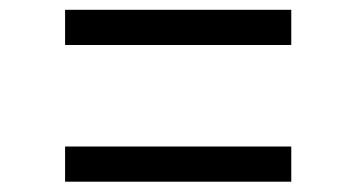

<svg xmlns="http://www.w3.org/2000/svg" viewBox="-20 -506 709 382"><path d="M559.5 -486.5V-416.5H109.5V-486.5ZM559.5 -214.5V-144.5H109.5V-214.5Z"/></svg>

Font: Merriweather 36pt Medium
Style: Regular
Weight: 500
Version: Version 2.100